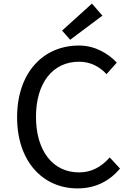

<svg xmlns="http://www.w3.org/2000/svg" viewBox="-20 -1033 740 1067"><path d="M325 -863 370 -812 549 -946 491 -1013ZM75 -381C75 -133 221 14 410 14C511 14 587 -26 647 -96L590 -158C542 -105 489 -75 419 -75C274 -75 180 -194 180 -384C180 -573 274 -690 419 -690C483 -690 533 -663 572 -621L629 -685C584 -733 511 -780 419 -780C220 -780 75 -629 75 -381Z"/></svg>

Font: Kawkab Mono Light
Style: Bold
Weight: 400
Monospace: yes
Designer: Abdullah Arif
Foundry: Abdullah Arif
Version: Version 1.000;PS 000.500;hotconv 1.0.88;makeotf.lib2.5.64775